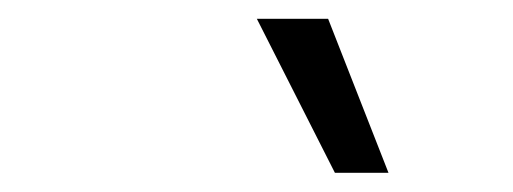

<svg xmlns="http://www.w3.org/2000/svg" viewBox="-20 -802 537 201"><path d="M330.6 -621.1 248.9 -782.3H323.5L386.7 -621.1Z"/></svg>

Font: Inter P Light
Style: Italic
Weight: 300
Italic angle: 9.39999°
Designer: Rasmus Andersson
Foundry: rsms
Version: Version 3.018;git-588b23468